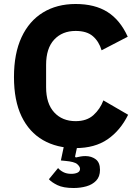

<svg xmlns="http://www.w3.org/2000/svg" viewBox="-20 -730 691 962"><path d="M359 12Q265 12 195.5 -28Q126 -68 88 -147Q50 -226 50 -344Q50 -462 88 -543.5Q126 -625 195.5 -667.5Q265 -710 359 -710Q455 -710 518.5 -670Q582 -630 620 -546L489 -478Q476 -522 445.5 -548.5Q415 -575 359 -575Q292 -575 251.5 -531.5Q211 -488 211 -405V-293Q211 -211 251.5 -167Q292 -123 359 -123Q415 -123 448.5 -153.5Q482 -184 498 -227L622 -155Q583 -76 519 -32Q455 12 359 12ZM349 212Q297 212 267.5 197.5Q238 183 225 168L271 112Q281 124 297.5 132.5Q314 141 337 141Q356 141 368.5 135Q381 129 381 116Q381 105 367 92.5Q353 80 306 76L285 74L307 -30H374L356 55L360 59Q372 56 384 54Q396 52 408 52Q438 52 459.5 68Q481 84 481 121Q481 155 462 175Q443 195 413 203.5Q383 212 349 212Z"/></svg>

Font: IBM Plex Sans
Style: Regular
Weight: 400
Designer: Mike Abbink, Paul van der Laan, Pieter van Rosmalen
Foundry: Bold Monday
Version: Version 3.201